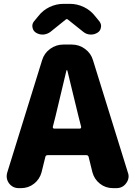

<svg xmlns="http://www.w3.org/2000/svg" viewBox="-20 -975 699 995"><path d="M322.3 -875 242.2 -810.5Q225.6 -797.9 205.1 -795.9Q203.1 -795.9 200.2 -795.9Q182.6 -795.9 167 -805.2Q151.4 -814.5 148.4 -833Q147.5 -836.9 147.5 -839.8Q147.5 -853.5 156.2 -864.3L178.7 -891.6Q202.1 -921.9 236.8 -938.5Q271.5 -955.1 309.6 -955.1H341.8Q379.9 -955.1 414.6 -938.5Q449.2 -921.9 472.7 -891.6L495.1 -864.3Q503.9 -852.5 503.9 -839.8Q503.9 -835.9 502.9 -832Q500 -814.5 485.4 -805.7Q469.7 -795.9 452.1 -795.9Q450.2 -795.9 448.2 -795.9Q427.7 -796.9 412.1 -809.6L330.1 -875Q328.1 -876 326.2 -876Q324.2 -876 322.3 -875ZM253.9 -318.4Q252.9 -314.5 254.9 -311.5Q256.8 -308.6 260.7 -308.6H393.6Q397.5 -308.6 399.4 -311.5Q401.4 -314.5 400.4 -318.4L386.7 -372.1Q377 -411.1 357.4 -492.7Q337.9 -574.2 329.1 -609.4Q328.1 -611.3 326.2 -611.3Q324.2 -611.3 324.2 -609.4Q285.2 -443.4 267.6 -372.1ZM565.4 0Q527.3 0 498 -22.9Q468.8 -45.9 459 -82L439.5 -161.1Q437.5 -170.9 427.7 -170.9H226.6Q216.8 -170.9 214.8 -161.1L195.3 -82Q185.5 -45.9 156.2 -22.9Q127 0 88.9 0H77.1Q45.9 0 26.4 -25.4Q14.6 -42 14.6 -61.5Q14.6 -71.3 17.6 -81.1L198.2 -663.1Q209 -699.2 239.7 -721.7Q270.5 -744.1 308.6 -744.1H352.5Q389.6 -744.1 420.4 -721.7Q451.2 -699.2 461.9 -663.1L642.6 -81.1Q646.5 -71.3 646.5 -61.5Q646.5 -42 633.8 -25.4Q615.2 0 583 0Z"/></svg>

Font: Gen Jyuu GothicX Heavy
Style: Bold
Weight: 900
Designer: [Source Han Sans]
Ryoko NISHIZUKA  (kana & ideographs); Paul D. Hunt (Latin, Greek & Cyrillic); Wenlong ZHANG  (bopomofo
Version: Version 1.002.20150607